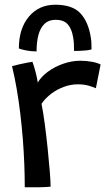

<svg xmlns="http://www.w3.org/2000/svg" viewBox="-20 -793 466 814"><path d="M140 -443Q155 -468.5 183.8 -489.5Q212.5 -510.5 248.8 -523Q285 -535.5 321.5 -535.5Q345 -535.5 369 -531.2Q393 -527 406.5 -519.5L386.5 -419Q374.5 -424 355.8 -429.8Q337 -435.5 309.5 -435.5Q280 -435.5 250.8 -424.8Q221.5 -414 197 -395.5Q172.5 -377 156 -353Q163 -318 169.8 -267.5Q176.5 -217 182 -164Q187.5 -111 191 -67.2Q194.5 -23.5 194.5 -1.5Q173 0.5 142 1Q111 1.5 85 1Q85 -45.5 83 -97.2Q81 -149 76.8 -203.2Q72.5 -257.5 66 -311.5Q59.5 -365.5 50.8 -416.2Q42 -467 31 -512.5Q44.5 -516.5 62.8 -520.5Q81 -524.5 96.5 -527.5Q112 -530.5 117.5 -531Q124 -514 131 -487Q138 -460 140 -443ZM60 -587.5Q60 -672 102.5 -722.5Q145 -773 214.5 -773Q286.5 -773 320.5 -737Q354.5 -701 365 -634Q367 -622.5 367.5 -610Q368 -597.5 368 -583.5Q358 -580.5 344.8 -579.2Q331.5 -578 318.2 -577.5Q305 -577 294 -577Q294 -593.5 293.2 -608Q292.5 -622.5 290 -635Q284.5 -669.5 267.8 -689.2Q251 -709 215.5 -709Q186.5 -709 168.8 -692Q151 -675 143 -645Q135 -615 135 -575Q112.5 -575 92 -579Q71.5 -583 60 -587.5Z"/></svg>

Font: Grandstander Thin
Style: Regular
Weight: 400
Version: Version 1.200